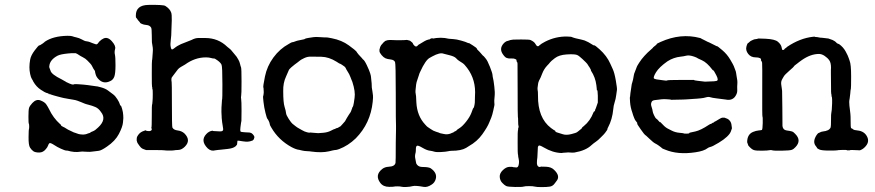

<svg xmlns="http://www.w3.org/2000/svg" viewBox="-20 -591 3569 783"><path d="M185 -205Q177 -208 177 -208Q177 -210 185 -205ZM163 -421Q197 -444 255 -445Q271 -445 275.5 -443Q280 -441 291.5 -438.5Q303 -436 314 -430Q325 -424 328 -423.5Q331 -423 333.5 -422.5Q336 -422 339.5 -421.5Q343 -421 357.5 -415Q372 -409 375 -410.5Q378 -412 379.5 -414.5Q381 -417 383 -419Q385 -421 385 -421.5Q385 -422 389 -425Q393 -428 393.5 -429Q394 -430 402 -434Q419 -442 436 -423Q453 -404 449.5 -391.5Q446 -379 448.5 -369Q451 -359 451 -325Q451 -291 446 -278Q441 -265 429 -260Q402 -247 382 -268Q373 -277 370 -288Q367 -299 367.5 -300Q368 -301 364.5 -305.5Q361 -310 357 -318.5Q353 -327 348.5 -331.5Q344 -336 336.5 -344Q329 -352 318 -357.5Q307 -363 301.5 -367Q296 -371 289 -374Q271 -374 270.5 -374Q270 -374 258 -373Q227 -370 215 -364Q183 -347 181 -321Q180 -318 182 -313.5Q184 -309 186 -303Q189 -288 232 -267Q238 -264 242.5 -261Q247 -258 248 -258Q249 -258 248.5 -257.5Q248 -257 251 -256Q277 -243 281 -247Q282 -248 283.5 -247.5Q285 -247 286 -247.5Q287 -248 287.5 -248Q288 -248 299 -247.5Q310 -247 319.5 -246Q329 -245 338 -244Q347 -243 351.5 -242Q356 -241 359 -241L373 -239Q373 -240 391.5 -235Q410 -230 421 -221.5Q432 -213 441 -206.5Q450 -200 458.5 -186.5Q467 -173 468.5 -166.5Q470 -160 472 -160.5Q474 -161 478 -147Q482 -133 482.5 -121.5Q483 -110 483 -109.5Q483 -109 481.5 -91.5Q480 -74 465 -45Q450 -16 416 7Q393 23 382.5 24Q372 25 366.5 26Q361 27 358 27Q347 29 335.5 28Q324 27 315 27Q292 30 282 28.5Q272 27 268.5 26.5Q265 26 260.5 24.5Q256 23 250.5 23Q245 23 228.5 15.5Q212 8 202 1Q185 -10 181.5 -7Q178 -4 176 2.5Q174 9 167 17Q156 31 140 31Q124 31 116.5 26Q109 21 102.5 11Q96 1 96.5 -32Q97 -65 98 -65Q99 -65 99 -75Q99 -85 97.5 -87Q96 -89 96 -116Q96 -143 98.5 -151Q101 -159 112 -171Q128 -188 145 -181.5Q162 -175 168.5 -165.5Q175 -156 180 -146Q197 -110 225 -85Q229 -82 229 -81Q228 -78 236 -74.5Q244 -71 250.5 -66.5Q257 -62 266.5 -58Q276 -54 278 -52.5Q280 -51 286 -49.5Q292 -48 296 -46Q300 -44 308.5 -43Q317 -42 322.5 -42.5Q328 -43 329.5 -43.5Q331 -44 334.5 -45Q338 -46 338 -46.5Q338 -47 343 -48Q348 -49 348.5 -50.5Q349 -52 358.5 -55.5Q368 -59 380 -71Q416 -104 392 -134Q382 -149 369 -154.5Q356 -160 342 -163.5Q328 -167 324 -169Q320 -171 312 -174Q304 -177 296.5 -180Q289 -183 275.5 -185Q262 -187 257.5 -188Q253 -189 247 -190Q241 -191 241 -191Q241 -191 230.5 -193.5Q220 -196 215 -197.5Q210 -199 200.5 -201.5Q191 -204 181.5 -208Q172 -212 168.5 -212.5Q165 -213 146.5 -225Q128 -237 116 -258Q114 -263 110 -269Q106 -275 103 -289Q100 -303 100 -317Q100 -331 103 -348Q106 -365 121.5 -385.5Q137 -406 140 -406Q143 -406 147 -409Q151 -412 153 -413Q155 -414 155 -414Q155 -414 156.5 -415.5Q158 -417 160 -418Q163 -421 163 -421Z M537 -516Q537 -515 538 -515ZM534 -528Q534 -570 585 -571Q645 -572 654 -567Q673 -555 678 -540Q681 -533 680.5 -508Q680 -483 679.5 -480.5Q679 -478 679 -467Q679 -447 676.5 -428.5Q674 -410 676 -401Q678 -385 686 -391Q687 -392 691 -394.5Q695 -397 697.5 -399.5Q700 -402 718 -411L761 -428Q776 -436 788.5 -436Q801 -436 817 -436Q870 -436 907 -400Q913 -395 917.5 -391.5Q922 -388 926 -382.5Q930 -377 936 -370.5Q942 -364 945 -359.5Q948 -355 952.5 -347Q957 -339 959 -330Q961 -321 963 -316.5Q965 -312 965 -258.5Q965 -205 963.5 -200Q962 -195 963.5 -187Q965 -179 965 -139.5Q965 -100 964.5 -98Q964 -96 963 -90Q962 -84 960.5 -71.5Q959 -59 960.5 -55.5Q962 -52 979.5 -51.5Q997 -51 998 -50.5Q999 -50 1000 -50Q1001 -50 1003 -49Q1005 -48 1005.5 -48Q1006 -48 1008 -46Q1010 -44 1010.5 -44Q1011 -44 1014.5 -39Q1018 -34 1017.5 -31Q1017 -28 1016 -26Q1015 -24 1015 -23Q1015 -22 1014.5 -22Q1014 -22 1012.5 -20.5Q1011 -19 1011 -18.5Q1011 -18 1010 -18Q1009 -18 1007 -17Q993 -11 971.5 -14.5Q950 -18 949 -17.5Q948 -17 947.5 -8.5Q947 0 945.5 0Q944 0 943 4Q942 4 940 6Q931 14 907.5 16.5Q884 19 880 19.5Q876 20 869 20.5Q862 21 858 22Q841 27 827 14Q796 -17 821 -44Q832 -56 846 -58H847Q847 -57 851.5 -56.5Q856 -56 861 -56Q881 -54 886 -56.5Q891 -59 890 -66Q889 -73 888 -79.5Q887 -86 886 -92Q884 -110 884 -111Q884 -112 884 -115.5Q884 -119 883.5 -124Q883 -129 883 -135Q883 -156 884 -164Q885 -172 885 -179Q885 -186 886 -186Q887 -186 887 -247Q887 -319 883.5 -327Q880 -335 868 -344Q856 -353 852.5 -352.5Q849 -352 840.5 -354.5Q832 -357 820 -357Q775 -357 735 -328Q724 -321 723 -321Q722 -321 718.5 -318.5Q715 -316 711 -313.5Q707 -311 698.5 -299Q690 -287 686 -282.5Q682 -278 680.5 -275Q679 -272 679 -266Q679 -260 680 -257Q681 -254 681 -171Q681 -76 683 -71Q688 -61 704.5 -59Q721 -57 732 -47Q760 -19 734 7Q721 20 707.5 20.5Q694 21 690.5 22Q687 23 671 23Q655 23 650.5 22Q646 21 611 21H576Q564 17 559.5 14.5Q555 12 549 4Q543 -4 542 -6Q541 -8 540 -9.5Q539 -11 538.5 -14.5Q538 -18 537.5 -18Q537 -18 537.5 -24.5Q538 -31 539 -33Q547 -49 561 -55Q575 -61 575.5 -59Q576 -57 584 -56.5Q592 -56 593 -57Q594 -58 596.5 -59Q599 -60 599 -64Q599 -68 597.5 -68Q596 -68 597.5 -70.5Q599 -73 599 -118.5Q599 -164 600 -164.5Q601 -165 601 -167.5Q601 -170 602 -178.5Q603 -187 603 -207Q603 -227 602 -227Q601 -227 601 -232Q601 -237 600 -237.5Q599 -238 599 -290.5Q599 -343 600 -345Q601 -347 601.5 -357.5Q602 -368 603 -378Q604 -388 603 -396.5Q602 -405 601.5 -406Q601 -407 600.5 -412.5Q600 -418 599.5 -418.5Q599 -419 599 -447Q599 -475 596 -479Q590 -488 578 -489Q566 -490 558.5 -493.5Q551 -497 551 -498.5Q551 -500 547 -504Q543 -508 539.5 -513.5Q536 -519 535 -519Q534 -519 534 -528Z M1333 -435Q1374 -427 1402.5 -406Q1431 -385 1433 -381.5Q1435 -378 1437 -375.5Q1439 -373 1442.5 -368.5Q1446 -364 1449 -361.5Q1452 -359 1455.5 -354.5Q1459 -350 1460 -349Q1466 -346 1476 -325Q1486 -304 1489.5 -292.5Q1493 -281 1493 -277Q1493 -273 1494.5 -262Q1496 -251 1496 -242Q1496 -233 1497 -229.5Q1498 -226 1499 -217Q1500 -208 1501 -202Q1502 -196 1500 -176Q1491 -88 1431 -27Q1400 3 1363 17Q1351 21 1350 20.5Q1349 20 1344.5 21Q1340 22 1336.5 22.5Q1333 23 1322 26Q1292 33 1249 27Q1245 26 1233 25.5Q1221 25 1212.5 23Q1204 21 1200 20Q1188 19 1169 9Q1116 -20 1087 -70Q1080 -81 1080 -85Q1080 -89 1076.5 -96.5Q1073 -104 1070.5 -106.5Q1068 -109 1062.5 -131Q1057 -153 1054.5 -175.5Q1052 -198 1053 -199Q1054 -200 1054.5 -204.5Q1055 -209 1055.5 -212.5Q1056 -216 1055.5 -218Q1055 -220 1055 -226.5Q1055 -233 1054 -234Q1052 -237 1060.5 -279Q1069 -321 1095 -356.5Q1121 -392 1158 -412Q1169 -419 1172.5 -419Q1176 -419 1182 -421.5Q1188 -424 1189 -424Q1190 -424 1194.5 -425.5Q1199 -427 1209 -428.5Q1219 -430 1221 -431Q1226 -435 1238.5 -436.5Q1251 -438 1258.5 -439.5Q1266 -441 1286 -439.5Q1306 -438 1309.5 -438.5Q1313 -439 1333 -435ZM1353 -339Q1321 -359 1290.5 -359.5Q1260 -360 1251 -360Q1235 -361 1220.5 -354Q1206 -347 1203 -344Q1200 -341 1193.5 -336.5Q1187 -332 1182 -328Q1177 -324 1168 -316.5Q1159 -309 1157 -303Q1155 -297 1147 -280Q1134 -253 1135 -219Q1135 -173 1140.5 -155.5Q1146 -138 1146.5 -130Q1147 -122 1157.5 -106Q1168 -90 1172.5 -86.5Q1177 -83 1184.5 -77Q1192 -71 1197 -68.5Q1202 -66 1212 -60Q1222 -54 1232.5 -51.5Q1243 -49 1243 -50Q1243 -51 1246.5 -50.5Q1250 -50 1257.5 -49.5Q1265 -49 1270.5 -48.5Q1276 -48 1278 -48Q1280 -48 1298 -49.5Q1316 -51 1329.5 -58Q1343 -65 1343.5 -64.5Q1344 -64 1348.5 -66.5Q1353 -69 1355 -69Q1357 -69 1359 -70.5Q1361 -72 1361.5 -72Q1362 -72 1364 -73.5Q1366 -75 1367 -75Q1368 -75 1371 -78.5Q1374 -82 1377 -85Q1380 -88 1380 -88.5Q1380 -89 1384 -93Q1388 -97 1389 -100Q1390 -103 1394 -109Q1398 -115 1402 -122Q1406 -129 1408 -131Q1410 -133 1412 -138.5Q1414 -144 1414.5 -145.5Q1415 -147 1416 -149.5Q1417 -152 1417 -153Q1421 -157 1423 -171.5Q1425 -186 1426 -192Q1430 -217 1417 -257Q1414 -263 1413.5 -265.5Q1413 -268 1409 -277Q1405 -286 1404 -288.5Q1403 -291 1397.5 -299.5Q1392 -308 1390.5 -312Q1389 -316 1385 -319.5Q1381 -323 1373.5 -327.5Q1366 -332 1365.5 -331.5Q1365 -331 1353 -339Z M1741 -433Q1779 -441 1810 -433Q1817 -432 1829 -431.5Q1841 -431 1860.5 -425.5Q1880 -420 1885.5 -417Q1891 -414 1891 -415.5Q1891 -417 1908 -406Q1925 -395 1924.5 -393Q1924 -391 1929.5 -386Q1935 -381 1942.5 -372Q1950 -363 1951.5 -362.5Q1953 -362 1953 -361.5Q1953 -361 1960.5 -352.5Q1968 -344 1978 -318.5Q1988 -293 1988.5 -285.5Q1989 -278 1991 -270Q1993 -262 1994 -252.5Q1995 -243 1996 -237Q1999 -215 1997 -196.5Q1995 -178 1996 -171.5Q1997 -165 1996 -160.5Q1995 -156 1991.5 -139.5Q1988 -123 1983.5 -111.5Q1979 -100 1975 -91Q1968 -73 1947 -43.5Q1926 -14 1892 5Q1888 8 1881 12Q1861 24 1821 24Q1815 24 1806.5 26Q1798 28 1778.5 29Q1759 30 1751 27.5Q1743 25 1736 24Q1722 23 1703.5 12Q1685 1 1680.5 3.5Q1676 6 1676 16.5Q1676 27 1675 31Q1671 45 1673.5 55Q1676 65 1676.5 71Q1677 77 1681 81Q1688 90 1704 90Q1727 90 1736 95Q1764 114 1757 139Q1753 154 1740 162Q1722 174 1707 171Q1674 165 1663 168Q1652 171 1637 171.5Q1622 172 1617 170.5Q1612 169 1601 169Q1590 169 1587 170Q1584 171 1567 171Q1543 171 1531 155Q1507 123 1539 98Q1549 90 1565 89Q1590 88 1593 73Q1594 70 1594 -8L1595 -64V-79Q1594 -85 1594 -208.5Q1594 -332 1591 -338Q1587 -347 1573 -348.5Q1559 -350 1551.5 -353.5Q1544 -357 1536 -366.5Q1528 -376 1527.5 -382.5Q1527 -389 1527.5 -389Q1528 -389 1529 -394Q1530 -399 1530.5 -399.5Q1531 -400 1532.5 -403.5Q1534 -407 1538 -411Q1542 -415 1542 -416L1551 -424L1560 -427L1570 -428L1599 -427Q1635 -427 1636.5 -428Q1638 -429 1644.5 -427Q1651 -425 1652 -425Q1655 -423 1659.5 -419Q1664 -415 1663.5 -414.5Q1663 -414 1667 -408Q1677 -395 1686 -408L1711 -423L1719 -427L1728 -430Q1728 -429 1733 -431L1734 -432H1733Q1745 -437 1746 -436Q1746 -436 1743 -434ZM1789 -372Q1774 -378 1743 -361Q1738 -358 1734 -356Q1716 -348 1693 -297Q1690 -291 1688.5 -285Q1687 -279 1682.5 -267Q1678 -255 1677 -246Q1673 -216 1675 -210.5Q1677 -205 1678 -173Q1681 -118 1714 -83Q1718 -79 1720 -76.5Q1722 -74 1723.5 -73.5Q1725 -73 1736 -65Q1747 -57 1759 -53.5Q1771 -50 1772 -49Q1773 -48 1778.5 -47Q1784 -46 1790.5 -44.5Q1797 -43 1804 -43.5Q1811 -44 1816.5 -46Q1822 -48 1822 -48.5Q1822 -49 1826 -50Q1830 -51 1830 -52Q1830 -53 1836 -55.5Q1842 -58 1842 -59.5Q1842 -61 1854 -68.5Q1866 -76 1881 -95Q1896 -114 1902.5 -131Q1909 -148 1909 -148.5Q1909 -149 1911 -150.5Q1913 -152 1915 -163Q1917 -174 1916.5 -178Q1916 -182 1917 -199Q1922 -265 1885 -314Q1874 -329 1866 -334Q1858 -339 1852 -343Q1846 -347 1846 -347.5Q1846 -348 1839 -354.5Q1832 -361 1814.5 -365.5Q1797 -370 1789 -372Z M2203 -421Q2246 -443 2293 -442L2309 -441L2320 -437Q2320 -437 2323.5 -436Q2327 -435 2329 -434.5Q2331 -434 2338 -432.5Q2345 -431 2349 -430Q2353 -429 2355 -428.5Q2357 -428 2364 -426Q2381 -419 2391 -412Q2401 -405 2403.5 -406Q2406 -407 2425 -390Q2455 -363 2469 -331Q2472 -324 2479 -309Q2486 -294 2491.5 -262Q2497 -230 2496 -224.5Q2495 -219 2493 -203Q2491 -187 2486.5 -173.5Q2482 -160 2481 -146Q2477 -104 2460 -72Q2457 -67 2457.5 -66.5Q2458 -66 2457.5 -64.5Q2457 -63 2455 -59.5Q2453 -56 2447.5 -49Q2442 -42 2441 -41.5Q2440 -41 2429.5 -30Q2419 -19 2410 -13Q2401 -7 2392 1Q2369 23 2323 31Q2315 32 2305 31Q2295 30 2292 31L2277 32L2270 33Q2234 32 2197 10Q2180 0 2177 3Q2174 6 2173.5 9Q2173 12 2172.5 29.5Q2172 47 2171.5 50Q2171 53 2170 63Q2167 89 2181 90Q2184 90 2184.5 89Q2185 88 2188.5 88.5Q2192 89 2207 89Q2228 90 2239 101Q2267 127 2249 148Q2247 150 2243 156Q2235 168 2222.5 170Q2210 172 2189 172Q2168 172 2161 170Q2154 168 2137.5 168Q2121 168 2115 170Q2109 172 2080 171.5Q2051 171 2044 167.5Q2037 164 2028 154.5Q2019 145 2018 130.5Q2017 116 2030.5 103Q2044 90 2057 89.5Q2070 89 2071 90Q2072 91 2077 91Q2082 91 2086 92Q2094 92 2096 77Q2096 73 2096.5 71Q2097 69 2096.5 65.5Q2096 62 2095 56Q2094 50 2093.5 49Q2093 48 2093 43.5Q2093 39 2092 38Q2091 37 2091 -10.5Q2091 -58 2092 -58.5Q2093 -59 2093 -64Q2093 -69 2094 -70Q2096 -73 2094.5 -77Q2093 -81 2093 -96.5Q2093 -112 2092 -114Q2091 -116 2091 -220.5Q2091 -325 2090.5 -331.5Q2090 -338 2087.5 -340Q2085 -342 2086.5 -344.5Q2088 -347 2082 -350Q2076 -353 2067.5 -352.5Q2059 -352 2055.5 -352.5Q2052 -353 2049 -354Q2041 -355 2032 -368Q2014 -392 2034 -414Q2037 -417 2037 -417Q2037 -417 2041 -420Q2045 -423 2046 -423Q2047 -423 2050 -424Q2053 -425 2056.5 -426Q2060 -427 2060.5 -427.5Q2061 -428 2066.5 -428.5Q2072 -429 2073 -429.5Q2074 -430 2105.5 -430Q2137 -430 2143 -428Q2159 -421 2164 -411Q2172 -396 2181 -407Q2186 -412 2203 -421ZM2333 -367Q2322 -371 2291 -369Q2260 -367 2243 -354Q2226 -341 2223 -336.5Q2220 -332 2211 -323Q2198 -309 2191 -290.5Q2184 -272 2181 -267.5Q2178 -263 2175 -253Q2171 -230 2172.5 -224.5Q2174 -219 2174 -201Q2173 -110 2227 -69Q2242 -58 2244 -58Q2244 -53 2253 -50.5Q2262 -48 2275.5 -43.5Q2289 -39 2309.5 -44Q2330 -49 2334 -52.5Q2338 -56 2340.5 -57.5Q2343 -59 2343.5 -60Q2344 -61 2348.5 -64Q2353 -67 2353 -69Q2353 -71 2361 -77Q2387 -98 2400 -132Q2401 -135 2401.5 -135Q2402 -135 2404.5 -137Q2407 -139 2407 -142Q2407 -145 2407.5 -145Q2408 -145 2408.5 -146Q2409 -147 2411.5 -154Q2414 -161 2418 -173Q2418 -198 2418 -201Q2418 -207 2417.5 -208.5Q2417 -210 2417 -216.5Q2417 -223 2415 -223Q2414 -222 2414 -224Q2414 -226 2413.5 -231Q2413 -236 2412 -244Q2408 -276 2390 -303V-304L2389 -308Q2388 -310 2386 -313Q2384 -316 2384 -316.5Q2384 -317 2384 -317Q2384 -317 2381.5 -320Q2379 -323 2377.5 -326.5Q2376 -330 2368.5 -337.5Q2361 -345 2355.5 -350Q2350 -355 2344 -360Q2338 -365 2333 -367Z M2919 -109 2925 -111Q2925 -111 2930 -111H2935Q2948 -107 2953 -102Q2958 -97 2957.5 -97Q2957 -97 2960 -92.5Q2963 -88 2965 -68Q2961 -53 2955 -45Q2938 -22 2888 4Q2882 7 2876 8.5Q2870 10 2866 13Q2851 25 2816 30Q2744 41 2692 19Q2681 15 2680 13.5Q2679 12 2675.5 9.5Q2672 7 2666 2.5Q2660 -2 2652 -6Q2644 -10 2628 -25.5Q2612 -41 2610.5 -41Q2609 -41 2593 -63.5Q2577 -86 2578.5 -87.5Q2580 -89 2578 -91Q2576 -93 2573.5 -97Q2571 -101 2570.5 -101Q2570 -101 2569.5 -102.5Q2569 -104 2566 -110.5Q2563 -117 2562 -121Q2561 -125 2559 -131Q2551 -153 2549.5 -174.5Q2548 -196 2549 -196Q2550 -196 2550 -201.5Q2550 -207 2551 -211.5Q2552 -216 2552.5 -221.5Q2553 -227 2554 -231.5Q2555 -236 2555.5 -242Q2556 -248 2558.5 -255Q2561 -262 2561.5 -266Q2562 -270 2563.5 -276.5Q2565 -283 2565 -285L2567 -293Q2567 -293 2568.5 -296Q2570 -299 2570.5 -301.5Q2571 -304 2574 -310.5Q2577 -317 2577 -318.5Q2577 -320 2586.5 -335Q2596 -350 2608 -363Q2620 -376 2621 -376.5Q2622 -377 2631 -385.5Q2640 -394 2641.5 -395Q2643 -396 2643 -397Q2642 -397 2645 -399Q2649 -402 2649 -402.5Q2649 -403 2653.5 -406Q2658 -409 2658 -411Q2658 -413 2674 -420Q2756 -457 2835 -436Q2841 -434 2840.5 -433.5Q2840 -433 2844 -431.5Q2848 -430 2857 -425Q2866 -420 2872 -418L2896 -406Q2903 -402 2904.5 -402.5Q2906 -403 2925.5 -386.5Q2945 -370 2958 -348Q2971 -326 2972.5 -321.5Q2974 -317 2978 -307Q2982 -297 2982 -293Q2982 -289 2984 -280Q2988 -262 2987 -249.5Q2986 -237 2986.5 -228.5Q2987 -220 2986 -215Q2985 -210 2983 -206Q2981 -202 2981 -202Q2981 -202 2977 -196Q2964 -180 2940 -185L2901 -190Q2884 -192 2876.5 -194.5Q2869 -197 2859 -194Q2849 -191 2837.5 -190Q2826 -189 2821 -188.5Q2816 -188 2812.5 -188Q2809 -188 2799 -187Q2789 -186 2776 -185.5Q2763 -185 2763 -185L2717 -184Q2717 -185 2709.5 -185.5Q2702 -186 2695 -186.5Q2688 -187 2677 -186Q2666 -185 2665 -184.5Q2664 -184 2652.5 -183Q2641 -182 2638 -176.5Q2635 -171 2635 -166Q2635 -161 2638 -152.5Q2641 -144 2641.5 -138Q2642 -132 2647.5 -120.5Q2653 -109 2656.5 -107Q2660 -105 2664.5 -99.5Q2669 -94 2672 -92L2671 -93H2673Q2691 -73 2701.5 -67.5Q2712 -62 2718 -59Q2733 -51 2750.5 -49.5Q2768 -48 2768.5 -47Q2769 -46 2779.5 -46Q2790 -46 2791 -48Q2792 -50 2793 -50Q2794 -50 2816 -55Q2838 -60 2871 -82L2878 -86Q2878 -84 2882.5 -87.5Q2887 -91 2888 -90.5Q2889 -90 2891.5 -92.5Q2894 -95 2894.5 -95Q2895 -95 2897 -96Q2899 -97 2900 -97.5Q2901 -98 2904 -100Q2907 -102 2909 -103Q2911 -104 2914 -106Q2917 -108 2918 -108Q2919 -108 2919 -109ZM2885 -307Q2863 -336 2843 -345Q2823 -354 2822.5 -355Q2822 -356 2811 -360Q2791 -367 2779 -364Q2767 -361 2756 -360Q2727 -357 2702 -341Q2668 -317 2655.5 -296.5Q2643 -276 2647 -271Q2651 -267 2681 -264Q2699 -261 2700.5 -263Q2702 -265 2756 -265Q2810 -265 2810 -265Q2811 -263 2825 -261.5Q2839 -260 2855 -258Q2886 -259 2892 -259.5Q2898 -260 2902 -261Q2912 -263 2901.5 -283.5Q2891 -304 2889 -304Q2887 -304 2885 -307Z M3032 -416 3040 -423Q3040 -423 3043.5 -425Q3047 -427 3051 -428.5Q3055 -430 3056 -430.5Q3057 -431 3062.5 -431.5Q3068 -432 3069.5 -433Q3071 -434 3073 -434Q3075 -434 3103 -433Q3140 -431 3152 -421Q3164 -411 3167 -400Q3169 -387 3172 -387Q3178 -387 3180 -392Q3190 -399 3190 -400Q3242 -435 3295 -441Q3303 -442 3303.5 -441Q3304 -440 3308.5 -440Q3313 -440 3319 -438.5Q3325 -437 3332 -437L3358 -434L3375 -428Q3385 -423 3388 -420Q3393 -414 3396.5 -413Q3400 -412 3402 -411Q3419 -399 3429 -380.5Q3439 -362 3441 -354.5Q3443 -347 3445 -343Q3451 -328 3451 -280Q3451 -232 3450 -229.5Q3449 -227 3448.5 -221.5Q3448 -216 3447.5 -209.5Q3447 -203 3446 -197.5Q3445 -192 3445 -189Q3442 -176 3444 -160.5Q3446 -145 3446.5 -139.5Q3447 -134 3448 -126.5Q3449 -119 3449 -95Q3449 -71 3450.5 -69Q3452 -67 3453 -67.5Q3454 -68 3458.5 -64Q3463 -60 3477 -59Q3506 -56 3517 -32Q3527 -10 3506 10Q3498 18 3487 22Q3447 20 3445 21L3447 22H3440H3433L3434 21Q3431 20 3413.5 20.5Q3396 21 3394.5 22Q3393 23 3361.5 23Q3330 23 3321 18.5Q3312 14 3312 12.5Q3312 11 3308 6Q3292 -12 3310 -40Q3316 -48 3317 -48Q3318 -48 3319.5 -49Q3321 -50 3324 -51Q3327 -52 3327 -52.5Q3327 -53 3328 -53Q3329 -53 3331.5 -54Q3334 -55 3342.5 -56Q3351 -57 3350 -58L3353 -59Q3356 -59 3361 -63Q3366 -67 3367.5 -71.5Q3369 -76 3369 -102Q3369 -128 3370 -129L3372 -143V-142Q3373 -167 3373.5 -170Q3374 -173 3373.5 -184.5Q3373 -196 3372 -196.5Q3371 -197 3371 -202Q3371 -207 3370 -207.5Q3369 -208 3369 -244Q3369 -280 3368.5 -292.5Q3368 -305 3368.5 -305Q3369 -305 3369 -315Q3369 -335 3362 -345Q3355 -355 3343 -363Q3331 -371 3320 -371Q3286 -371 3250 -346Q3243 -341 3239 -338Q3235 -335 3232 -332.5Q3229 -330 3223.5 -326Q3218 -322 3218 -320.5Q3218 -319 3199 -302.5Q3180 -286 3176.5 -279.5Q3173 -273 3171 -270Q3164 -259 3166 -246Q3168 -233 3168.5 -228.5Q3169 -224 3169.5 -220.5Q3170 -217 3170.5 -150.5Q3171 -84 3171 -77Q3173 -61 3188 -59Q3203 -57 3209.5 -55Q3216 -53 3223 -45Q3250 -18 3224 9Q3217 17 3209 20Q3201 23 3168 23.5Q3135 24 3129.5 22Q3124 20 3118.5 21.5Q3113 23 3088.5 23.5Q3064 24 3054.5 21Q3045 18 3032 3L3027 -11Q3027 -43 3051 -53Q3063 -58 3074 -59Q3085 -60 3087 -61Q3090 -63 3090.5 -88.5Q3091 -114 3089.5 -115Q3088 -116 3088.5 -223Q3089 -330 3088 -335Q3087 -340 3084.5 -343Q3082 -346 3083.5 -348.5Q3085 -351 3079 -354Q3073 -357 3062 -357Q3042 -357 3031 -371.5Q3020 -386 3024 -401Q3028 -416 3032 -416Z"/></svg>

Font: Jackwrite
Style: Regular
Weight: 400
Version: Version 1.0d1e1